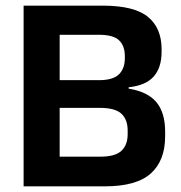

<svg xmlns="http://www.w3.org/2000/svg" viewBox="-20 -659 640 679"><path d="M156.5 0V-105H335.5Q387.5 -105 409.5 -125.8Q431.5 -146.5 431.5 -185V-197Q431.5 -236.5 409.2 -257Q387 -277.5 333 -277.5H155V-375.5H330Q379.5 -375.5 400.5 -396Q421.5 -416.5 421.5 -453.5V-460Q421.5 -497 401 -516.5Q380.5 -536 330 -536H154V-639H343.5Q454.5 -639 503 -599.5Q551.5 -560 551.5 -485V-476.5Q551.5 -419.5 523.2 -388Q495 -356.5 435 -350.5V-345.5Q502.5 -334.5 533.2 -297.5Q564 -260.5 564 -193.5V-177Q564 -91 513.2 -45.5Q462.5 0 350.5 0ZM63.5 0V-639H191V0Z"/></svg>

Font: Anek Telugu SemiBold
Style: Regular
Weight: 600
Designer: Omkar Bhoir (Telugu), Yesha Goshar (Latin)
Foundry: Ek Type
Version: Version 1.003